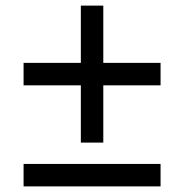

<svg xmlns="http://www.w3.org/2000/svg" viewBox="-20 -664 656 684"><path d="M268 -156V-644H348V-156ZM64 0V-80H552V0ZM64 -360V-440H552V-360Z"/></svg>

Font: Kufam
Style: Italic
Weight: 400
Italic angle: -11°
Designer: Artur Schmal
Foundry: Original Type
Version: Version 1.301; ttfautohint (v1.8.3)